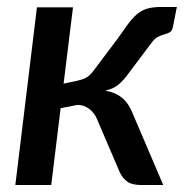

<svg xmlns="http://www.w3.org/2000/svg" viewBox="-20 -531 534 551"><path d="M316 -418Q333.5 -443 346.5 -460.8Q359.5 -478.5 372.5 -489.8Q385.5 -501 401.8 -506Q418 -511 442.5 -511H487.5L476.5 -455Q474 -442.5 467.8 -438.8Q461.5 -435 453 -432.8Q444.5 -430.5 434.2 -425.8Q424 -421 414 -407L349 -320.5Q334 -299.5 319.5 -287.8Q305 -276 282 -271Q312.5 -265.5 331.5 -249.2Q350.5 -233 362 -202.5L448.5 0H387Q359.5 0 346 -9.2Q332.5 -18.5 324 -36L259.5 -186.5Q252.5 -205.5 237 -217.8Q221.5 -230 202.5 -230L154 -220.5L127 0H24L86 -510H189.5L162.5 -291L198 -298.5Q207.5 -300.5 214.8 -302.8Q222 -305 228 -308.5Q234 -312 239 -317Q244 -322 249.5 -329.5Z"/></svg>

Font: Lato Semibold
Style: Italic
Weight: 600
Italic angle: -7°
Designer: Lukasz Dziedzic
Foundry: tyPoland Lukasz Dziedzic
Version: Version 2.006; 2014-01-15